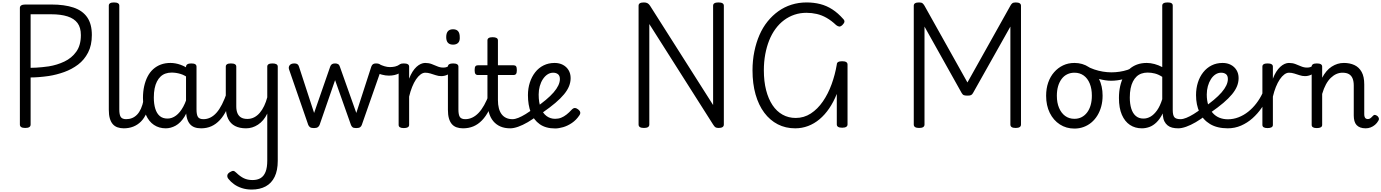

<svg xmlns="http://www.w3.org/2000/svg" viewBox="-20 -1035 11325 1574"><path d="M187 14Q143 14 143 -14V-970Q143 -984 154.5 -991Q166 -998 188 -998H400Q509 -998 583 -973Q657 -948 695 -893Q733 -838 733 -748Q733 -664 702 -604Q671 -544 620 -505.5Q569 -467 506.5 -444.5Q444 -422 380 -412Q338 -406 300 -403Q262 -400 231 -400V-14Q231 0 220 7Q209 14 187 14ZM231 -479Q252 -479 276.5 -480.5Q301 -482 327 -484.5Q353 -487 380 -491Q448 -502 508 -530.5Q568 -559 605.5 -611.5Q643 -664 643 -747Q643 -809 615.5 -846Q588 -883 533.5 -900.5Q479 -918 400 -918H231Z M996 17Q966 17 942.5 8.5Q919 0 903.5 -18.5Q888 -37 880 -65.5Q872 -94 872 -135V-989Q872 -1002 882.5 -1008.5Q893 -1015 914 -1015Q936 -1015 947 -1008.5Q958 -1002 958 -989V-138Q958 -94 970 -76Q982 -58 1015 -58Q1029 -58 1036 -46.5Q1043 -35 1041.5 -20.5Q1040 -6 1029 5.5Q1018 17 996 17Z M994 17Q980 17 973.5 5.5Q967 -6 968.5 -20.5Q970 -35 981 -46.5Q992 -58 1013 -58Q1040 -58 1062.5 -67Q1085 -76 1103.5 -95Q1122 -114 1135.5 -144Q1149 -174 1157 -215Q1160 -230 1173 -233.5Q1186 -237 1198 -232Q1210 -227 1208 -212Q1200 -153 1181.5 -109.5Q1163 -66 1135.5 -38.5Q1108 -11 1072.5 3Q1037 17 994 17Z M1339 17Q1284 17 1242 -11Q1200 -39 1176 -94Q1152 -149 1152 -232Q1152 -284 1162 -328.5Q1172 -373 1190.5 -408.5Q1209 -444 1236.5 -468.5Q1264 -493 1299 -506Q1334 -519 1377 -519Q1418 -519 1460 -504Q1502 -489 1537 -462V-386Q1497 -418 1460 -429Q1423 -440 1387 -440Q1360 -440 1337 -432Q1314 -424 1296.5 -407.5Q1279 -391 1266.5 -366.5Q1254 -342 1247.5 -309.5Q1241 -277 1241 -235Q1241 -183 1253 -144Q1265 -105 1289.5 -84Q1314 -63 1353 -63Q1390 -63 1423 -87.5Q1456 -112 1482.5 -160.5Q1509 -209 1526 -282L1543 -217Q1525 -130 1492.5 -78.5Q1460 -27 1420 -5Q1380 17 1339 17ZM1629 17Q1598 17 1575 8.5Q1552 0 1536.5 -18.5Q1521 -37 1513 -65.5Q1505 -94 1505 -135V-487Q1505 -501 1516 -508Q1527 -515 1548 -515Q1570 -515 1580.5 -508.5Q1591 -502 1591 -488V-138Q1591 -94 1603 -76Q1615 -58 1648 -58Q1658 -58 1663 -46.5Q1668 -35 1666.5 -20.5Q1665 -6 1656 5.5Q1647 17 1629 17Z M1629 17Q1615 17 1608.5 5.5Q1602 -6 1603.5 -20.5Q1605 -35 1616 -46.5Q1627 -58 1648 -58Q1677 -58 1704 -71Q1731 -84 1755 -111Q1779 -138 1800 -179.5Q1821 -221 1840 -276Q1845 -291 1857 -290.5Q1869 -290 1878.5 -280.5Q1888 -271 1885 -259Q1865 -189 1839.5 -137Q1814 -85 1782.5 -51Q1751 -17 1713 0Q1675 17 1629 17Z M1997 17Q1944 17 1907 -2Q1870 -21 1850.5 -60.5Q1831 -100 1831 -161V-489Q1831 -502 1841.5 -508.5Q1852 -515 1873 -515Q1895 -515 1906 -508.5Q1917 -502 1917 -489V-163Q1917 -129 1927 -106Q1937 -83 1957 -71.5Q1977 -60 2008 -60Q2038 -60 2063.5 -73Q2089 -86 2109.5 -110Q2130 -134 2145.5 -166.5Q2161 -199 2171 -237V-489Q2171 -502 2181.5 -508.5Q2192 -515 2214 -515Q2235 -515 2246 -508.5Q2257 -502 2257 -489V284Q2257 362 2231.5 414.5Q2206 467 2158 493Q2110 519 2043 519Q2000 519 1963 507Q1926 495 1898.5 475Q1871 455 1853 432Q1842 419 1843.5 403.5Q1845 388 1865 376Q1883 365 1893 366Q1903 367 1917 381Q1949 412 1979.5 426.5Q2010 441 2050 441Q2090 441 2116.5 425Q2143 409 2157 374Q2171 339 2171 282V-104Q2157 -74 2137.5 -51Q2118 -28 2095 -13Q2072 2 2047.5 9.5Q2023 17 1997 17Z M2554 15Q2532 15 2522 8Q2512 1 2507 -11L2350 -465Q2343 -485 2354.5 -500Q2366 -515 2394 -515Q2409 -515 2418 -509Q2427 -503 2431 -489L2555 -109L2687 -489Q2692 -503 2701.5 -509Q2711 -515 2727 -515Q2742 -515 2752 -509Q2762 -503 2766 -489L2901 -109L3024 -489Q3029 -503 3038 -509Q3047 -515 3062 -515Q3091 -515 3102 -501Q3113 -487 3105 -465L2946 -11Q2942 1 2932 8Q2922 15 2900 15Q2878 15 2869.5 7.5Q2861 0 2857 -11L2727 -378L2600 -11Q2596 0 2585.5 7.5Q2575 15 2554 15Z M3168 -415Q3140 -415 3110.5 -423Q3081 -431 3064 -441Q3056 -446 3057 -457.5Q3058 -469 3064.5 -481.5Q3071 -494 3078.5 -502Q3086 -510 3091 -508Q3109 -499 3132 -492Q3155 -485 3176 -485Q3198 -485 3218.5 -489.5Q3239 -494 3259 -508Q3266 -513 3273.5 -501.5Q3281 -490 3285 -476Q3289 -462 3283 -457Q3271 -444 3253.5 -434.5Q3236 -425 3214.5 -420Q3193 -415 3168 -415Z M3290 15Q3269 15 3258.5 8.5Q3248 2 3248 -11V-489Q3248 -502 3258.5 -508.5Q3269 -515 3290 -515Q3312 -515 3323 -508.5Q3334 -502 3334 -489V-390Q3346 -422 3361.5 -446.5Q3377 -471 3394.5 -487Q3412 -503 3430 -511Q3448 -519 3466 -519Q3485 -519 3494.5 -507Q3504 -495 3504 -479Q3504 -463 3494.5 -451Q3485 -439 3466 -439Q3447 -439 3427.5 -424.5Q3408 -410 3390.5 -384Q3373 -358 3358.5 -322Q3344 -286 3334 -243V-11Q3334 2 3323 8.5Q3312 15 3290 15Z M3597 -411Q3575 -411 3552.5 -418.5Q3530 -426 3508.5 -432.5Q3487 -439 3466 -439Q3447 -439 3438 -451Q3429 -463 3429 -479Q3429 -495 3438 -507Q3447 -519 3466 -519Q3495 -519 3518.5 -510Q3542 -501 3565.5 -491Q3589 -481 3614 -481Q3631 -481 3641 -485Q3651 -489 3658 -495Q3672 -507 3684 -502Q3696 -497 3700 -484Q3704 -471 3692 -458Q3668 -431 3645 -421Q3622 -411 3597 -411Z M3776 17Q3746 17 3722.5 8.5Q3699 0 3683.5 -18.5Q3668 -37 3660 -65.5Q3652 -94 3652 -135V-489Q3652 -502 3662.5 -508.5Q3673 -515 3694 -515Q3716 -515 3727 -508.5Q3738 -502 3738 -489V-138Q3738 -94 3750 -76Q3762 -58 3795 -58Q3809 -58 3816 -46.5Q3823 -35 3821.5 -20.5Q3820 -6 3809 5.5Q3798 17 3776 17ZM3694 -669Q3666 -669 3652 -684.5Q3638 -700 3638 -731Q3638 -763 3652 -779Q3666 -795 3694 -795Q3722 -795 3735.5 -779Q3749 -763 3749 -731Q3751 -700 3736.5 -684.5Q3722 -669 3694 -669Z M3775 17Q3761 17 3754.5 5.5Q3748 -6 3749.5 -20.5Q3751 -35 3762 -46.5Q3773 -58 3794 -58Q3824 -58 3851.5 -71Q3879 -84 3903 -109Q3927 -134 3949 -173Q3971 -212 3990 -264Q3995 -279 4007.5 -278Q4020 -277 4029 -268Q4038 -259 4035 -248Q4014 -180 3988.5 -130.5Q3963 -81 3931 -48Q3899 -15 3860.5 1Q3822 17 3775 17Z M4163 17Q4117 17 4082.5 2Q4048 -13 4024 -41.5Q4000 -70 3988 -112.5Q3976 -155 3976 -211V-420H3898Q3884 -420 3877.5 -429Q3871 -438 3871 -460Q3871 -483 3877.5 -491.5Q3884 -500 3898 -500H3976V-704Q3976 -717 3986.5 -723.5Q3997 -730 4019 -730Q4040 -730 4051 -723.5Q4062 -717 4062 -704V-500H4189Q4204 -500 4210.5 -491.5Q4217 -483 4217 -460Q4217 -438 4210.5 -429Q4204 -420 4189 -420H4062V-214Q4062 -177 4069.5 -148Q4077 -119 4092 -99Q4107 -79 4129.5 -68.5Q4152 -58 4181 -58Q4195 -58 4202 -46.5Q4209 -35 4207.5 -20.5Q4206 -6 4195 5.5Q4184 17 4163 17Z M4163 17Q4149 17 4142.5 5.5Q4136 -6 4137.5 -20.5Q4139 -35 4150 -46.5Q4161 -58 4182 -58Q4202 -58 4229.5 -69Q4257 -80 4289.5 -100Q4322 -120 4357 -147Q4370 -158 4381.5 -154.5Q4393 -151 4399.5 -140Q4406 -129 4405.5 -115.5Q4405 -102 4393 -92Q4349 -58 4307 -33.5Q4265 -9 4228 4Q4191 17 4163 17Z M4531 18Q4454 18 4404.5 -17Q4355 -52 4331.5 -113.5Q4308 -175 4308 -255Q4308 -310 4323.5 -358Q4339 -406 4367.5 -442.5Q4396 -479 4436.5 -499Q4477 -519 4527 -519Q4565 -519 4594.5 -503.5Q4624 -488 4641 -460Q4658 -432 4658 -395Q4658 -361 4645 -328.5Q4632 -296 4604 -262Q4576 -228 4533 -191.5Q4490 -155 4431 -114L4362 -146Q4415 -183 4454 -215.5Q4493 -248 4518.5 -277.5Q4544 -307 4557 -334.5Q4570 -362 4570 -387Q4570 -414 4554.5 -426.5Q4539 -439 4515 -439Q4490 -439 4468.5 -425Q4447 -411 4430.5 -386Q4414 -361 4405 -328.5Q4396 -296 4396 -260Q4396 -194 4413.5 -149.5Q4431 -105 4461.5 -83Q4492 -61 4531 -61Q4558 -61 4580.5 -70Q4603 -79 4624.5 -96Q4646 -113 4666 -135Q4680 -150 4693 -149.5Q4706 -149 4720 -138Q4734 -127 4736.5 -115Q4739 -103 4730 -90Q4704 -51 4668.5 -27Q4633 -3 4596.5 7.5Q4560 18 4531 18Z M5259 14Q5215 14 5215 -14V-988Q5215 -1002 5226 -1008.5Q5237 -1015 5259 -1015Q5277 -1015 5288.5 -1008.5Q5300 -1002 5309 -988L5826 -174V-988Q5826 -1002 5837 -1008.5Q5848 -1015 5870 -1015Q5914 -1015 5914 -988V-14Q5914 0 5903 7Q5892 14 5871 14Q5855 14 5846 9Q5837 4 5826 -14L5303 -838V-14Q5303 0 5292 7Q5281 14 5259 14Z M6499 17Q6420 17 6356 -16Q6292 -49 6245.5 -111Q6199 -173 6174 -261Q6149 -349 6149 -458Q6149 -539 6164 -612.5Q6179 -686 6206 -748Q6233 -810 6272.5 -859Q6312 -908 6361 -943Q6410 -978 6468.5 -996.5Q6527 -1015 6592 -1015Q6652 -1015 6704.5 -1001.5Q6757 -988 6803.5 -958Q6850 -928 6893 -879Q6904 -868 6902.5 -856.5Q6901 -845 6886 -830Q6871 -816 6859.5 -817.5Q6848 -819 6835 -829Q6796 -866 6756.5 -888.5Q6717 -911 6676 -920.5Q6635 -930 6591 -930Q6539 -930 6493 -914.5Q6447 -899 6408 -870Q6369 -841 6338 -799Q6307 -757 6286 -704.5Q6265 -652 6253.5 -590Q6242 -528 6242 -459Q6242 -368 6260.5 -296Q6279 -224 6313 -173Q6347 -122 6395.5 -95Q6444 -68 6503 -68Q6571 -68 6627 -104.5Q6683 -141 6726 -203.5Q6769 -266 6797.5 -344.5Q6826 -423 6840 -506Q6840 -520 6851 -526.5Q6862 -533 6884 -533Q6928 -533 6928 -506V-15Q6928 -2 6917 5Q6906 12 6884 12Q6840 12 6840 -15V-265Q6813 -198 6777.5 -146Q6742 -94 6698.5 -57.5Q6655 -21 6604.5 -2Q6554 17 6499 17Z M7515 14Q7471 14 7471 -14V-988Q7471 -1002 7482 -1008.5Q7493 -1015 7515 -1015Q7535 -1015 7543.5 -1007.5Q7552 -1000 7559 -988L7911 -359L8263 -988Q8269 -1000 8278 -1007.5Q8287 -1015 8306 -1015Q8350 -1015 8350 -988V-14Q8350 0 8339 7Q8328 14 8306 14Q8263 14 8263 -14V-817L7957 -273Q7950 -260 7940.5 -255.5Q7931 -251 7912 -251Q7893 -251 7882.5 -254.5Q7872 -258 7864 -272L7559 -817V-14Q7559 0 7548 7Q7537 14 7515 14Z M8788 19Q8721 19 8668.5 -15Q8616 -49 8586 -109.5Q8556 -170 8556 -250Q8556 -309 8573 -358Q8590 -407 8621.5 -443Q8653 -479 8695 -499Q8737 -519 8788 -519Q8855 -519 8907 -484.5Q8959 -450 8989 -389.5Q9019 -329 9019 -251Q9019 -204 9008 -163Q8997 -122 8976.5 -88.5Q8956 -55 8927.5 -31Q8899 -7 8863.5 6Q8828 19 8788 19ZM8788 -61Q8821 -61 8847 -74.5Q8873 -88 8892 -113Q8911 -138 8921 -173Q8931 -208 8931 -251Q8931 -308 8913.5 -350.5Q8896 -393 8864 -416Q8832 -439 8788 -439Q8756 -439 8729 -426Q8702 -413 8683 -387.5Q8664 -362 8654 -327.5Q8644 -293 8644 -250Q8644 -193 8662 -150.5Q8680 -108 8712 -84.5Q8744 -61 8788 -61Z M9089 -373Q9043 -373 8987 -388.5Q8931 -404 8866 -438Q8857 -443 8854.5 -454.5Q8852 -466 8855.5 -477.5Q8859 -489 8867 -494.5Q8875 -500 8887 -494Q8917 -477 8951 -465.5Q8985 -454 9021 -448Q9057 -442 9091 -442Q9124 -442 9158 -447Q9192 -452 9222.5 -462Q9253 -472 9274 -486Q9286 -495 9295.5 -484.5Q9305 -474 9307 -458Q9309 -442 9294 -432Q9246 -401 9192.5 -387Q9139 -373 9089 -373Z M9341 17Q9285 17 9243 -11Q9201 -39 9177 -94Q9153 -149 9153 -232Q9153 -284 9163 -328.5Q9173 -373 9192 -408.5Q9211 -444 9238.5 -468.5Q9266 -493 9301.5 -506Q9337 -519 9381 -519Q9412 -519 9445 -510Q9478 -501 9508 -485V-989Q9508 -1002 9519 -1008.5Q9530 -1015 9552 -1015Q9574 -1015 9584 -1008.5Q9594 -1002 9594 -989V-134Q9594 -90 9607.5 -74Q9621 -58 9658 -58Q9669 -58 9674.5 -46.5Q9680 -35 9678.5 -20.5Q9677 -6 9667.5 5.5Q9658 17 9639 17Q9612 17 9590 11.5Q9568 6 9552 -7Q9536 -20 9526 -39.5Q9516 -59 9513 -88L9512 -105Q9489 -59 9461 -32Q9433 -5 9402.5 6Q9372 17 9341 17ZM9354 -63Q9385 -63 9413 -79.5Q9441 -96 9465.5 -130.5Q9490 -165 9508 -222V-405Q9477 -425 9447.5 -432.5Q9418 -440 9388 -440Q9361 -440 9338 -432Q9315 -424 9297.5 -407.5Q9280 -391 9267.5 -366.5Q9255 -342 9248.5 -309.5Q9242 -277 9242 -235Q9242 -184 9254 -145Q9266 -106 9291 -84.5Q9316 -63 9354 -63Z M9639 17Q9625 17 9618.5 5.5Q9612 -6 9613.5 -20.5Q9615 -35 9626 -46.5Q9637 -58 9658 -58Q9678 -58 9705.5 -69Q9733 -80 9765.5 -100Q9798 -120 9833 -147Q9846 -158 9857.5 -154.5Q9869 -151 9875.5 -140Q9882 -129 9881.5 -115.5Q9881 -102 9869 -92Q9825 -58 9783 -33.5Q9741 -9 9704 4Q9667 17 9639 17Z M9838 -146Q9891 -183 9930 -215.5Q9969 -248 9994.5 -277.5Q10020 -307 10033 -334.5Q10046 -362 10046 -387Q10046 -415 10030.5 -427Q10015 -439 9991 -439Q9966 -439 9944.5 -425Q9923 -411 9907 -386Q9891 -361 9882 -328.5Q9873 -296 9873 -260Q9873 -210 9886 -172Q9899 -134 9922.5 -108Q9946 -82 9977.5 -69.5Q10009 -57 10047 -57Q10062 -57 10069 -45.5Q10076 -34 10076 -19.5Q10076 -5 10069 6Q10062 17 10047 17Q9958 17 9900 -18Q9842 -53 9813.5 -114.5Q9785 -176 9785 -255Q9785 -310 9800 -358Q9815 -406 9844 -442.5Q9873 -479 9913 -499Q9953 -519 10003 -519Q10041 -519 10070.5 -503.5Q10100 -488 10117 -460Q10134 -432 10134 -395Q10134 -361 10121 -328.5Q10108 -296 10080 -262Q10052 -228 10009 -191.5Q9966 -155 9907 -114Z M10044 17Q10035 17 10030 6Q10025 -5 10025 -19.5Q10025 -34 10030 -45.5Q10035 -57 10044 -57Q10091 -57 10133.5 -73.5Q10176 -90 10212.5 -119Q10249 -148 10279 -187Q10309 -226 10330 -271Q10336 -281 10349 -278.5Q10362 -276 10371 -267Q10380 -258 10376 -248Q10355 -197 10322.5 -150Q10290 -103 10248 -65.5Q10206 -28 10154.5 -5.5Q10103 17 10044 17Z M10371 15Q10350 15 10339.5 8.5Q10329 2 10329 -11V-489Q10329 -502 10339.5 -508.5Q10350 -515 10371 -515Q10393 -515 10404 -508.5Q10415 -502 10415 -489V-390Q10427 -422 10442.5 -446.5Q10458 -471 10475.5 -487Q10493 -503 10511 -511Q10529 -519 10547 -519Q10566 -519 10575.5 -507Q10585 -495 10585 -479Q10585 -463 10575.5 -451Q10566 -439 10547 -439Q10528 -439 10508.5 -424.5Q10489 -410 10471.5 -384Q10454 -358 10439.5 -322Q10425 -286 10415 -243V-11Q10415 2 10404 8.5Q10393 15 10371 15Z M10678 -411Q10656 -411 10633.5 -418.5Q10611 -426 10589.5 -432.5Q10568 -439 10547 -439Q10528 -439 10519 -451Q10510 -463 10510 -479Q10510 -495 10519 -507Q10528 -519 10547 -519Q10576 -519 10599.5 -510Q10623 -501 10646.5 -491Q10670 -481 10695 -481Q10712 -481 10722 -485Q10732 -489 10739 -495Q10753 -507 10765 -502Q10777 -497 10781 -484Q10785 -471 10773 -458Q10749 -431 10726 -421Q10703 -411 10678 -411Z M11176 17Q11150 17 11131.5 10Q11113 3 11101 -10Q11089 -23 11083.5 -43Q11078 -63 11078 -88V-334Q11078 -368 11068.5 -391.5Q11059 -415 11039 -427Q11019 -439 10985 -439Q10960 -439 10936 -428.5Q10912 -418 10890 -397Q10868 -376 10850 -343Q10832 -310 10819 -265V-11Q10819 2 10808 8.5Q10797 15 10775 15Q10754 15 10743.5 8.5Q10733 2 10733 -11V-489Q10733 -502 10743.5 -508.5Q10754 -515 10775 -515Q10797 -515 10808 -508.5Q10819 -502 10819 -489V-398Q10835 -428 10854.5 -451Q10874 -474 10897.5 -489Q10921 -504 10945.5 -511.5Q10970 -519 10997 -519Q11046 -519 11083.5 -501.5Q11121 -484 11142.5 -445.5Q11164 -407 11164 -343V-99Q11164 -85 11167.5 -76Q11171 -67 11177.5 -63Q11184 -59 11193 -59Q11202 -59 11209 -62.5Q11216 -66 11223 -73Q11230 -80 11238 -88Q11245 -95 11254.5 -92.5Q11264 -90 11273 -83Q11282 -74 11284 -64.5Q11286 -55 11280 -46Q11269 -26 11252.5 -12Q11236 2 11216.5 9.5Q11197 17 11176 17Z"/></svg>

Font: Playwrite NG Modern
Style: Regular
Weight: 400
Designer: Veronika Burian, José Scaglione
Foundry: TypeTogether
Version: Version 1.002